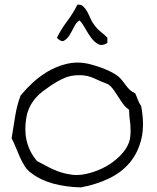

<svg xmlns="http://www.w3.org/2000/svg" viewBox="-20 -776 680 832"><path d="M591.8 -316.4Q599.6 -274.4 599.6 -238.3Q599.6 -204.1 592.8 -174.8Q578.1 -113.3 541.5 -70.3Q504.9 -27.3 449.7 -1.5Q394.5 24.4 330.1 36.1Q264.6 34.2 210.4 19.5Q156.2 4.9 115.2 -26.4Q97.7 -39.1 86.4 -57.1Q75.2 -75.2 66.4 -94.7Q57.6 -114.3 49.3 -135.3Q41 -156.2 30.3 -176.8Q38.1 -225.6 45.9 -273.4Q53.7 -321.3 69.3 -362.3Q91.8 -389.6 121.1 -417Q150.4 -444.3 185.5 -465.3Q220.7 -486.3 260.7 -497.1Q288.1 -504.9 317.4 -504.9Q330.1 -504.9 343.8 -502.9Q359.4 -501 380.4 -495.1Q401.4 -489.3 422.4 -481.4Q443.4 -473.6 462.4 -463.9Q481.4 -454.1 493.2 -444.3Q502.9 -435.5 510.7 -425.8Q518.6 -416 525.9 -405.8Q533.2 -395.5 542.5 -386.7Q551.8 -377.9 565.4 -372.1Q572.3 -358.4 577.6 -343.3Q583 -328.1 591.8 -316.4ZM543 -172.9Q545.9 -190.4 545.9 -208Q545.9 -221.7 544.9 -236.3Q540 -269.5 539.1 -300.8Q524.4 -310.5 513.7 -325.2Q502.9 -339.8 493.2 -355.5Q483.4 -371.1 473.1 -385.7Q462.9 -400.4 448.2 -411.1Q417 -422.9 389.2 -436Q361.3 -449.2 330.1 -450.2H324.2Q285.2 -450.2 257.8 -437.5Q227.5 -423.8 200.2 -405.3Q180.7 -391.6 165 -379.9Q149.4 -368.2 137.2 -354.5Q125 -340.8 115.2 -324.7Q105.5 -308.6 98.6 -287.1Q89.8 -250 89.8 -216.8Q89.8 -192.4 94.7 -169.9Q106.4 -117.2 140.6 -78.1Q161.1 -67.4 183.6 -55.2Q206.1 -43 231 -33.7Q255.9 -24.4 282.2 -20.5Q295.9 -17.6 310.5 -17.6Q323.2 -17.6 336.9 -19.5Q370.1 -24.4 404.3 -38.1Q438.5 -51.8 466.8 -72.3Q495.1 -92.8 515.6 -118.2Q536.1 -143.6 543 -172.9ZM445.3 -589.8Q430.7 -581.1 418.9 -581.1Q412.1 -581.1 405.3 -585Q388.7 -593.8 375 -612.3Q361.3 -630.9 349.6 -652.3Q337.9 -673.8 325.2 -687.5Q311.5 -680.7 301.8 -661.1Q292 -641.6 281.7 -624.5Q271.5 -607.4 258.8 -600.6Q254.9 -597.7 251 -597.7Q241.2 -597.7 226.6 -612.3Q246.1 -651.4 271 -684.1Q295.9 -716.8 315.4 -755.9H320.3Q332 -755.9 339.8 -749Q349.6 -740.2 356.9 -727.1Q364.3 -713.9 370.6 -699.2Q377 -684.6 383.8 -674.8Q399.4 -651.4 415.5 -639.2Q431.6 -627 445.3 -612.3Z"/></svg>

Font: Crafty Girls
Style: Regular
Weight: 400
Designer: Crystal Kluge
Foundry: Font Diner, Inc DBA Tart Workshop
Version: Version 1.000